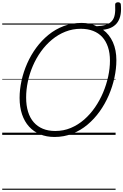

<svg xmlns="http://www.w3.org/2000/svg" viewBox="-20 -1218 1113 1734"><path d="M472 19Q400 19 342 -5Q284 -29 242.5 -74.5Q201 -120 179 -185.5Q157 -251 157 -334Q157 -410 174.5 -489.5Q192 -569 225.5 -645Q259 -721 307.5 -787Q356 -853 418 -903.5Q480 -954 555.5 -982.5Q631 -1011 717 -1011Q756 -1011 790 -1003.5Q824 -996 853 -981Q903 -983 936.5 -994Q970 -1005 990 -1027.5Q1010 -1050 1016.5 -1086Q1023 -1122 1020 -1176Q1019 -1186 1026.5 -1191.5Q1034 -1197 1044 -1197.5Q1054 -1198 1062 -1193.5Q1070 -1189 1071 -1179Q1076 -1130 1069.5 -1090Q1063 -1050 1044 -1020.5Q1025 -991 992.5 -973Q960 -955 911 -949Q968 -907 999.5 -837Q1031 -767 1031 -674Q1031 -598 1013.5 -517Q996 -436 962.5 -358Q929 -280 880.5 -212Q832 -144 770 -92Q708 -40 633 -10.5Q558 19 472 19ZM479 -35Q554 -35 619.5 -62.5Q685 -90 740 -138Q795 -186 838 -248.5Q881 -311 911 -382Q941 -453 957 -527Q973 -601 973 -670Q973 -740 955 -793.5Q937 -847 903.5 -883.5Q870 -920 821 -939Q772 -958 710 -958Q636 -958 570.5 -932Q505 -906 449.5 -860Q394 -814 350.5 -753.5Q307 -693 277 -623.5Q247 -554 231.5 -481Q216 -408 216 -338Q216 -265 233.5 -208.5Q251 -152 285 -113.5Q319 -75 367.5 -55Q416 -35 479 -35ZM0 486H1024V496H0ZM0 -20H1024V0H0ZM0 -505H1024V-500H0ZM0 -1006H1024V-996H0Z"/></svg>

Font: Playwrite CA Guides
Style: Regular
Weight: 400
Designer: Veronika Burian, José Scaglione
Foundry: TypeTogether
Version: Version 1.003